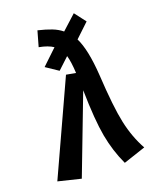

<svg xmlns="http://www.w3.org/2000/svg" viewBox="-170 -857 772 955"><g transform="rotate(-20 216.5 -379.5)"><path d="M440 -26 323 13Q287 -64 271 -151Q255 -238 252 -397L95 14L-24 -15L198 -499L248 -490Q245 -550 235 -584L175 -528L111 -571L191 -647Q165 -665 117 -674L140 -755Q182 -745 211.5 -733.5Q241 -722 263 -704L339 -773L385 -713L312 -644Q345 -578 354 -440Q364 -268 382.5 -182Q401 -96 440 -26Z"/></g></svg>

Font: Fira Sans Condensed Medium
Style: Italic
Weight: 500
Width: 3
Italic angle: -8°
Designer: bBox Type GmbH & Carrois Corporate GbR & Edenspiekermann AG
Foundry: bBox Type GmbH & Carrois Corporate GbR & Edenspiekermann AG
Version: Version 4.301